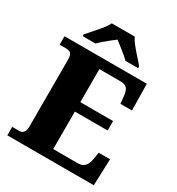

<svg xmlns="http://www.w3.org/2000/svg" viewBox="-215 -1065 1105 1198"><g transform="rotate(30 337.5 -465.5)"><path d="M21 0V-61H72Q92 -61 102.5 -75Q113 -89 113 -110V-599Q113 -634 100 -643.5Q87 -653 70 -653H21V-714H614L617 -523H534L529 -573Q525 -613 511 -629Q497 -645 462 -645H312V-407H548V-339H312V-69H491Q523 -69 539.5 -88.5Q556 -108 561 -141L569 -191H651L644 0ZM119 -784Q135 -803 158.5 -829Q182 -855 204 -882Q226 -909 236 -931H401Q412 -909 433.5 -882Q455 -855 479 -829Q503 -803 518 -784V-771H427Q417 -782 396.5 -799Q376 -816 354.5 -833Q333 -850 318 -861Q303 -850 281.5 -833Q260 -816 240.5 -799Q221 -782 210 -771H119Z"/></g></svg>

Font: Noto Serif Tamil Black
Style: Italic
Weight: 900
Italic angle: -12°
Designer: Indian Type Foundry, Tom Grace, and the Monotype Design Team
Foundry: Monotype Imaging Inc.
Version: Version 2.003; ttfautohint (v1.8.4.7-5d5b)